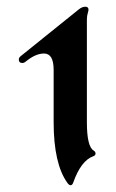

<svg xmlns="http://www.w3.org/2000/svg" viewBox="-20 -543 346 573"><path d="M239.3 -485.4V-178.2Q239.3 -106 259.3 -93.8Q265.1 -90.3 265.1 -84.7Q265.1 -79.1 258.3 -76.7Q221.7 -63.5 198.7 1.5Q195.8 9.8 190.9 9.8Q186 9.8 181.2 2.9Q140.1 -54.2 140.1 -178.2V-334.5Q140.1 -383.3 111.3 -383.3Q86.4 -383.3 57.6 -359.9Q51.8 -355 46.9 -355Q36.1 -355 36.1 -365.7Q36.1 -371.1 42.5 -376L215.3 -515.1Q225.1 -522.9 234.6 -522.9Q244.1 -522.9 244.1 -514.2Q244.1 -511.2 242.7 -506.8Q239.3 -496.1 239.3 -485.4Z"/></svg>

Font: UnifrakturMaguntia21
Style: Book
Weight: 400
Designer: j. 'mach' wust, Gerrit Ansmann, Georg Duffner, based on a font by Peter Wiegel, original typeface by Carl Albert Fahrenw
Version: Version 2017-03-19